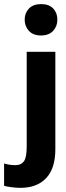

<svg xmlns="http://www.w3.org/2000/svg" viewBox="-94 -697 321 929"><path d="M-74.2 202.1Q-62.5 205.6 -39.3 208.7Q-16.1 211.9 4.9 211.9Q85 211.9 129.4 164.8Q173.8 117.7 173.8 24.9V-446.3H35.2V11.7Q35.2 64.9 21.7 83.5Q8.3 102.1 -19 102.1Q-37.6 102.1 -51.8 99.4Q-65.9 96.7 -74.2 93.8ZM25.4 -602.1Q25.4 -570.3 45.7 -547.9Q65.9 -525.4 104 -525.4Q142.6 -525.4 163.1 -547.6Q183.6 -569.8 183.6 -602.1Q183.6 -634.8 163.3 -656Q143.1 -677.2 105 -677.2Q66.4 -677.2 45.9 -655.5Q25.4 -633.8 25.4 -602.1Z"/></svg>

Font: Roboto Flex Super Cond Bold
Style: Regular
Weight: 700
Width: 3
Designer: Berlow after Robertson
Foundry: Google
Version: Version 3.000